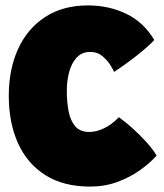

<svg xmlns="http://www.w3.org/2000/svg" viewBox="-20 -683 608 710"><path d="M559 -107.5Q534 -79.5 497 -53.2Q460 -27 413.5 -10Q367 7 313.5 7Q215 7 148 -35.2Q81 -77.5 46.8 -153Q12.5 -228.5 12.5 -329.5Q12.5 -427 47 -502.2Q81.5 -577.5 147 -620.2Q212.5 -663 306 -663Q382 -663 446.8 -632Q511.5 -601 550.5 -535Q533.5 -516.5 506 -493.8Q478.5 -471 450.2 -450.5Q422 -430 401.5 -417Q400 -422.5 389.2 -440.5Q378.5 -458.5 359.5 -474.8Q340.5 -491 314 -491Q282.5 -491 263.2 -469.8Q244 -448.5 235.5 -415.8Q227 -383 227 -347.5Q227 -307.5 233.5 -272.5Q240 -237.5 258 -216.2Q276 -195 310 -195Q336 -195 364.5 -208.5Q393 -222 419.5 -249.5Q442.5 -233.5 469.8 -209Q497 -184.5 521.2 -157.8Q545.5 -131 559 -107.5Z"/></svg>

Font: Grandstander Black
Style: Regular
Weight: 900
Designer: Tyler Finck
Foundry: Etcetera Type Co
Version: Version 1.200; ttfautohint (v1.8.3)